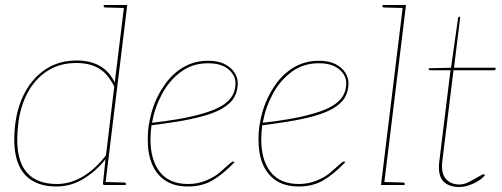

<svg xmlns="http://www.w3.org/2000/svg" viewBox="-20 -740 2009 768"><path d="M206 6Q143 6 102.5 -21.5Q62 -49 46.5 -104.5Q31 -160 41 -244Q50 -316 81.5 -373.5Q113 -431 165 -464.5Q217 -498 287 -498Q341 -498 379 -476.5Q417 -455 439 -410L477 -720H489L401 0H398Q391 0 392 -8L402 -103Q362 -53 312 -23.5Q262 6 206 6ZM207 -4Q262 -4 312.5 -34.5Q363 -65 404 -119L437 -394Q411 -446 374.5 -467Q338 -488 286 -488Q218 -488 169 -456Q120 -424 90.5 -369Q61 -314 53 -244Q38 -122 77.5 -63Q117 -4 207 -4ZM480 -720 478 -708 401 -710Q399 -710 396.5 -711.5Q394 -713 395 -715V-720ZM398 0 400 -12 477 -10Q479 -10 481.5 -8.5Q484 -7 484 -5L483 0Z M732 6Q678 6 642.5 -17Q607 -40 589 -81.5Q571 -123 571 -181Q571 -199 572.5 -217.5Q574 -236 578 -255Q585 -293 599 -328Q613 -363 634 -394Q644 -410 656 -423.5Q668 -437 681 -448Q707 -471 740 -484Q773 -497 812 -497Q853 -497 879 -483.5Q905 -470 918 -449.5Q931 -429 931 -407Q931 -376 917 -351Q903 -326 869 -306Q838 -288 790 -275Q742 -262 688.5 -253.5Q635 -245 586 -239Q584 -225 583 -210Q582 -195 582 -181Q582 -100 619.5 -52Q657 -4 733 -4Q771 -4 804.5 -18Q838 -32 859 -50Q867 -57 878 -67Q889 -77 899 -85.5Q909 -94 912 -94Q915 -94 917 -92L918 -91Q872 -43 830 -18.5Q788 6 732 6ZM588 -249Q636 -254 689.5 -263Q743 -272 790 -285.5Q837 -299 866 -316Q897 -335 909.5 -357.5Q922 -380 922 -407Q922 -439 893.5 -463Q865 -487 812 -487Q750 -487 703.5 -452.5Q657 -418 628 -364Q599 -310 588 -249Z M1175 6Q1121 6 1085.5 -17Q1050 -40 1032 -81.5Q1014 -123 1014 -181Q1014 -199 1015.5 -217.5Q1017 -236 1021 -255Q1028 -293 1042 -328Q1056 -363 1077 -394Q1087 -410 1099 -423.5Q1111 -437 1124 -448Q1150 -471 1183 -484Q1216 -497 1255 -497Q1296 -497 1322 -483.5Q1348 -470 1361 -449.5Q1374 -429 1374 -407Q1374 -376 1360 -351Q1346 -326 1312 -306Q1281 -288 1233 -275Q1185 -262 1131.5 -253.5Q1078 -245 1029 -239Q1027 -225 1026 -210Q1025 -195 1025 -181Q1025 -100 1062.5 -52Q1100 -4 1176 -4Q1214 -4 1247.5 -18Q1281 -32 1302 -50Q1310 -57 1321 -67Q1332 -77 1342 -85.5Q1352 -94 1355 -94Q1358 -94 1360 -92L1361 -91Q1315 -43 1273 -18.5Q1231 6 1175 6ZM1031 -249Q1079 -254 1132.5 -263Q1186 -272 1233 -285.5Q1280 -299 1309 -316Q1340 -335 1352.5 -357.5Q1365 -380 1365 -407Q1365 -439 1336.5 -463Q1308 -487 1255 -487Q1193 -487 1146.5 -452.5Q1100 -418 1071 -364Q1042 -310 1031 -249Z M1504 0 1592 -720H1604L1516 0ZM1513 0 1515 -12 1592 -10Q1594 -10 1596.5 -8.5Q1599 -7 1599 -5L1598 0ZM1595 -720 1593 -708 1516 -710Q1514 -710 1511.5 -711.5Q1509 -713 1510 -715V-720Z M1817 8Q1774 8 1752.5 -15.5Q1731 -39 1737 -93L1782 -459H1701Q1698 -459 1696.5 -460.5Q1695 -462 1695 -464V-467L1784 -469L1812 -666Q1813 -673 1818 -673H1821L1796 -469H1963L1961 -459H1794L1749 -93Q1744 -47 1763.5 -24.5Q1783 -2 1818 -2Q1836 -2 1856.5 -12.5Q1877 -23 1893.5 -33Q1910 -43 1914 -43Q1916 -43 1918 -41L1920 -39Q1903 -19 1873 -5.5Q1843 8 1817 8Z"/></svg>

Font: Aleo Thin
Style: Italic
Weight: 250
Italic angle: -7°
Designer: Alessio Laiso
Foundry: Alessio Laiso
Version: Version 2.001;gftools[0.9.29]